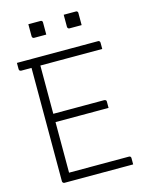

<svg xmlns="http://www.w3.org/2000/svg" viewBox="-130 -969 810 1049"><g transform="rotate(-15 275.0 -444.0)"><path d="M20 -700H479Q483 -700 485 -698.5Q487 -697 488.5 -694.5Q490 -692 490 -689Q490 -679 490 -671Q490 -663 490 -653H31Q28 -653 25.5 -654.5Q23 -656 21.5 -658.5Q20 -661 20 -664Q20 -674 20 -682Q20 -690 20 -700ZM110 -380H429Q432 -380 434.5 -378.5Q437 -377 438.5 -375Q440 -373 440 -369Q440 -363 440 -357Q440 -351 440 -345.5Q440 -340 440 -333H110ZM101 0Q99 0 97 -1Q95 -2 93.5 -3.5Q92 -5 91 -7Q90 -9 90 -11Q90 -79 90 -147Q90 -215 90 -283Q90 -351 90 -418.5Q90 -486 90 -554Q90 -622 90 -690H145L140 -679Q140 -660 140 -640Q140 -620 140 -597Q140 -538 140 -469.5Q140 -401 140 -329Q140 -257 140 -185Q140 -113 140 -47H479Q484 -47 487 -44Q490 -41 490 -36Q490 -27 490 -18Q490 -9 490 0ZM135 -888Q152 -888 169.5 -888Q187 -888 204 -888Q208 -888 210 -886.5Q212 -885 213.5 -883Q215 -881 215 -877V-808Q198 -808 180.5 -808Q163 -808 146 -808Q143 -808 140.5 -809.5Q138 -811 136.5 -813.5Q135 -816 135 -819ZM335 -888Q352 -888 369.5 -888Q387 -888 404 -888Q408 -888 410 -886.5Q412 -885 413.5 -883Q415 -881 415 -877V-808Q398 -808 380.5 -808Q363 -808 346 -808Q343 -808 340.5 -809.5Q338 -811 336.5 -813.5Q335 -816 335 -819Z"/></g></svg>

Font: Recursive Sans Linear Light
Style: Regular
Weight: 300
Version: Version 1.085